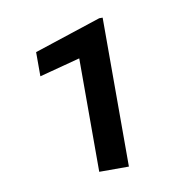

<svg xmlns="http://www.w3.org/2000/svg" viewBox="-54 -763 475 489"><g transform="rotate(-10 183.5 -518.5)"><path d="M241.7 -325.7H165V-619.1L59.6 -591.3V-653.8L232.9 -710.9H241.7Z"/></g></svg>

Font: Roboto
Style: Regular
Weight: 400
Designer: Google
Version: Version 2.001047; 2015